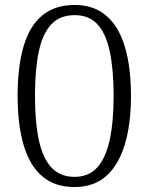

<svg xmlns="http://www.w3.org/2000/svg" viewBox="-20 -744 599 774"><path d="M280 10Q201 10 150.5 -33Q100 -76 75.5 -158.5Q51 -241 51 -359Q51 -475 75 -557Q99 -639 150 -681.5Q201 -724 281 -724Q357 -724 407.5 -681.5Q458 -639 483 -557Q508 -475 508 -358Q508 -242 482.5 -159.5Q457 -77 407 -33.5Q357 10 280 10ZM280 -31Q337 -31 371.5 -68.5Q406 -106 422 -179Q438 -252 438 -358Q438 -464 422.5 -536.5Q407 -609 373 -646Q339 -683 281 -683Q221 -683 186 -645Q151 -607 136 -534.5Q121 -462 121 -358Q121 -250 137 -177.5Q153 -105 188 -68Q223 -31 280 -31Z"/></svg>

Font: Noto Serif Kannada Light
Style: Regular
Weight: 300
Version: Version 2.003